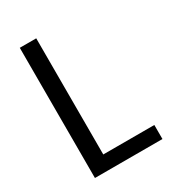

<svg xmlns="http://www.w3.org/2000/svg" viewBox="-173 -809 822 908"><g transform="rotate(-30 237.5 -355.5)"><path d="M166.5 -76.7H445.3V0H76.7V-710.9H166.5Z"/></g></svg>

Font: MAUL Condensed
Style: Condensed Regular
Weight: 400
Designer: MAUL
Version: Version 1.0; 2020; ttfautohint (v1.8.3)